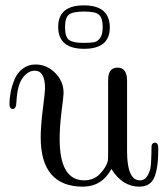

<svg xmlns="http://www.w3.org/2000/svg" viewBox="-20 -681 623 712"><path d="M15.1 -294.9Q15.1 -315.9 19.5 -338.9Q23.9 -361.8 33.9 -386.5Q43.9 -411.1 64.5 -426.5Q85 -441.9 111.8 -441.9Q152.8 -441.9 184.3 -410.9Q215.8 -379.9 215.8 -335.9Q215.8 -327.1 208.5 -269.5Q201.2 -211.9 201.2 -166Q201.2 -12.2 292 -12.2Q327.1 -12.2 350.1 -35.6Q373 -59.1 379.9 -84Q380.9 -87.9 380.9 -111.8V-377.9Q380.9 -397.9 383.8 -407.2Q391.6 -430.2 416 -430.2Q451.2 -430.2 451.2 -381.8V-120.1Q451.2 -12.2 499 -12.2Q517.1 -12.2 527.1 -29.5Q537.1 -46.9 539.1 -66.4Q541 -85.9 541.5 -111.1Q542 -136.2 542 -139.2Q543 -148.9 550.5 -151.4Q558.1 -153.8 563 -147.9Q566.9 -144 566.9 -126Q566.9 -57.1 552 -22.9Q537.1 11.2 497.1 11.2Q434.1 11.2 393.1 -54.2Q357.9 10.7 288.1 11.2Q130.9 11.2 130.9 -171.9Q130.9 -212.9 138.9 -276.4Q147 -339.8 147 -353Q147 -418.9 108.9 -418.9Q84 -418.9 64 -392.1Q43.9 -365.2 41 -303.2Q40 -277.3 27.8 -276.9Q15.1 -276.9 15.1 -294.9ZM195.8 -581.1Q195.8 -661.1 291 -661.1Q387.2 -661.1 387.2 -579.1Q387.2 -500 292 -500Q195.8 -500 195.8 -581.1ZM221.2 -580.1Q221.2 -543 236.6 -532.5Q252 -522 288.1 -522H289.1Q315.9 -522 328.9 -524.4Q341.8 -526.9 351.3 -540Q360.8 -553.2 360.8 -580.1Q360.8 -613.3 347.9 -625.7Q335 -638.2 293 -638.2Q251 -638.2 236.1 -627.2Q221.2 -616.2 221.2 -580.1Z"/></svg>

Font: CMU Serif Upright Italic
Style: UprightItalic
Weight: 500
Version: Version 0.7.0